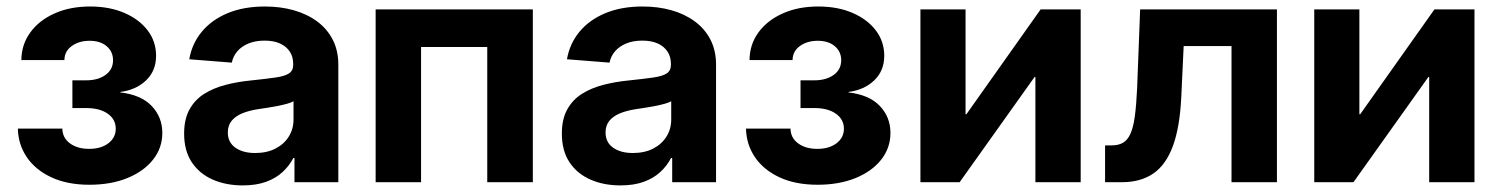

<svg xmlns="http://www.w3.org/2000/svg" viewBox="-20 -558 4592 588"><path d="M253.9 7.8Q186 7.8 137 -15.1Q87.9 -38.1 61.8 -77.1Q35.6 -116.2 34.7 -164.1H170.9Q171.4 -135.7 194.3 -118.9Q217.3 -102.1 252.9 -102.1Q289.6 -102.1 312 -119.4Q334.5 -136.7 334.5 -163.6Q334.5 -192.4 310.1 -209.7Q285.6 -227.1 243.7 -227.1H201.7V-312H243.7Q280.3 -312 303.2 -328.6Q326.2 -345.2 326.2 -373.5Q326.2 -399.9 306.6 -416.5Q287.1 -433.1 254.4 -433.1Q222.2 -433.1 200 -417.2Q177.7 -401.4 177.2 -374H45.4Q45.9 -421.9 72.8 -458.7Q99.6 -495.6 147 -516.8Q194.3 -538.1 255.9 -538.1Q315.9 -538.1 361.3 -518.3Q406.7 -498.5 432.4 -464.6Q458 -430.7 458 -387.2Q458 -341.3 427.5 -312Q397 -282.7 348.6 -276.4V-274.9Q412.1 -267.6 444.6 -233.4Q477.1 -199.2 477.1 -150.9Q477.1 -105 448.7 -69.1Q420.4 -33.2 370.1 -12.7Q319.8 7.8 253.9 7.8Z M723.6 9.8Q671.9 9.8 631.3 -8.1Q590.8 -25.9 567.4 -61Q543.9 -96.2 543.9 -148.9Q543.9 -193.4 560.5 -223.1Q577.1 -252.9 605.7 -270.8Q634.3 -288.6 670.9 -298.1Q707.5 -307.6 747.6 -311.5Q794.9 -316.4 823.7 -320.6Q852.5 -324.7 865.2 -333.3Q877.9 -341.8 877.9 -359.4V-362.3Q877.9 -384.3 867.4 -400.1Q856.9 -416 837.6 -424.8Q818.4 -433.6 790 -433.6Q762.2 -433.6 741 -424.8Q719.7 -416 706.8 -400.9Q693.8 -385.7 689.9 -366.2L559.6 -376.5Q567.9 -424.3 597.9 -460.7Q627.9 -497.1 677 -517.6Q726.1 -538.1 791.5 -538.1Q838.9 -538.1 879.6 -526.6Q920.4 -515.1 951.2 -492.4Q981.9 -469.7 999 -436.5Q1016.1 -403.3 1016.1 -359.9V0H881.8V-74.2H878.4Q865.7 -49.8 845 -30.8Q824.2 -11.7 794.2 -1Q764.2 9.8 723.6 9.8ZM761.2 -89.4Q797.4 -89.4 823.7 -103Q850.1 -116.7 864.5 -139.9Q878.9 -163.1 878.9 -191.9V-248Q872.6 -244.1 860.6 -240.7Q848.6 -237.3 833.5 -234.1Q818.4 -231 802 -228.5Q785.6 -226.1 770 -223.6Q744.1 -219.7 723.1 -211.4Q702.1 -203.1 689.9 -188.7Q677.7 -174.3 677.7 -152.3Q677.7 -122.1 700.9 -105.7Q724.1 -89.4 761.2 -89.4Z M1611.8 -529.3V0H1472.2V-414.1H1269.5V0H1130.4V-529.3Z M1880.4 9.8Q1828.6 9.8 1788.1 -8.1Q1747.6 -25.9 1724.1 -61Q1700.7 -96.2 1700.7 -148.9Q1700.7 -193.4 1717.3 -223.1Q1733.9 -252.9 1762.5 -270.8Q1791 -288.6 1827.6 -298.1Q1864.3 -307.6 1904.3 -311.5Q1951.7 -316.4 1980.5 -320.6Q2009.3 -324.7 2022 -333.3Q2034.7 -341.8 2034.7 -359.4V-362.3Q2034.7 -384.3 2024.2 -400.1Q2013.7 -416 1994.4 -424.8Q1975.1 -433.6 1946.8 -433.6Q1918.9 -433.6 1897.7 -424.8Q1876.5 -416 1863.5 -400.9Q1850.6 -385.7 1846.7 -366.2L1716.3 -376.5Q1724.6 -424.3 1754.6 -460.7Q1784.7 -497.1 1833.7 -517.6Q1882.8 -538.1 1948.2 -538.1Q1995.6 -538.1 2036.4 -526.6Q2077.1 -515.1 2107.9 -492.4Q2138.7 -469.7 2155.8 -436.5Q2172.9 -403.3 2172.9 -359.9V0H2038.6V-74.2H2035.2Q2022.5 -49.8 2001.7 -30.8Q1981 -11.7 1950.9 -1Q1920.9 9.8 1880.4 9.8ZM1918 -89.4Q1954.1 -89.4 1980.5 -103Q2006.8 -116.7 2021.2 -139.9Q2035.6 -163.1 2035.6 -191.9V-248Q2029.3 -244.1 2017.3 -240.7Q2005.4 -237.3 1990.2 -234.1Q1975.1 -231 1958.7 -228.5Q1942.4 -226.1 1926.8 -223.6Q1900.9 -219.7 1879.9 -211.4Q1858.9 -203.1 1846.7 -188.7Q1834.5 -174.3 1834.5 -152.3Q1834.5 -122.1 1857.7 -105.7Q1880.9 -89.4 1918 -89.4Z M2483.9 7.8Q2416 7.8 2366.9 -15.1Q2317.9 -38.1 2291.7 -77.1Q2265.6 -116.2 2264.6 -164.1H2400.9Q2401.4 -135.7 2424.3 -118.9Q2447.3 -102.1 2482.9 -102.1Q2519.5 -102.1 2542 -119.4Q2564.5 -136.7 2564.5 -163.6Q2564.5 -192.4 2540 -209.7Q2515.6 -227.1 2473.6 -227.1H2431.6V-312H2473.6Q2510.3 -312 2533.2 -328.6Q2556.2 -345.2 2556.2 -373.5Q2556.2 -399.9 2536.6 -416.5Q2517.1 -433.1 2484.4 -433.1Q2452.1 -433.1 2429.9 -417.2Q2407.7 -401.4 2407.2 -374H2275.4Q2275.9 -421.9 2302.7 -458.7Q2329.6 -495.6 2377 -516.8Q2424.3 -538.1 2485.8 -538.1Q2545.9 -538.1 2591.3 -518.3Q2636.7 -498.5 2662.4 -464.6Q2688 -430.7 2688 -387.2Q2688 -341.3 2657.5 -312Q2627 -282.7 2578.6 -276.4V-274.9Q2642.1 -267.6 2674.6 -233.4Q2707 -199.2 2707 -150.9Q2707 -105 2678.7 -69.1Q2650.4 -33.2 2600.1 -12.7Q2549.8 7.8 2483.9 7.8Z M3289.6 0H3150.9V-322.3H3148.4L2918.9 0H2798.8V-529.3H2937V-208H2939.5L3167 -529.3H3289.6Z M3364.3 0V-112.8H3384.8Q3405.3 -112.8 3419.2 -120.8Q3433.1 -128.9 3441.9 -148.2Q3450.7 -167.5 3455.3 -201.2Q3460 -234.9 3462.4 -287.1L3471.7 -529.3H3890.6V0H3751.5V-417H3605L3597.7 -261.7Q3593.3 -168.5 3572 -110.8Q3550.8 -53.2 3512 -26.6Q3473.1 0 3416 0Z M4495.6 0H4356.9V-322.3H4354.5L4125 0H4004.9V-529.3H4143.1V-208H4145.5L4373 -529.3H4495.6Z"/></svg>

Font: Inter Cardless Tabular Bold
Style: Bold
Weight: 700
Designer: Rasmus Andersson
Foundry: rsms
Version: Version 4.000;git-4fc901f